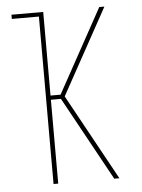

<svg xmlns="http://www.w3.org/2000/svg" viewBox="-53 -777 605 819"><g transform="rotate(-5 250.0 -367.5)"><path d="M143 0V-717H27V-735H163V-377H206L403 -735H425L223 -368L425 0H403L206 -359H163V0Z"/></g></svg>

Font: Iosevka Curly Thin
Style: Regular
Weight: 100
Monospace: yes
Designer: Belleve Invis
Foundry: Belleve Invis
Version: Version 22.1.2; ttfautohint (v1.8.4)